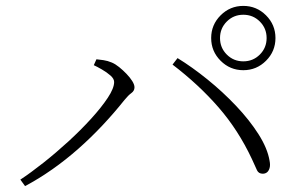

<svg xmlns="http://www.w3.org/2000/svg" viewBox="-20 -727 1040 651"><path d="M696 -598Q696 -643 728 -675Q760 -707 805 -707Q850 -707 882 -675Q914 -643 914 -598Q914 -553 882 -521Q850 -489 805 -489Q760 -489 728 -521Q696 -553 696 -598ZM726 -598Q726 -565 749 -542Q772 -519 805 -519Q838 -519 861 -542Q884 -565 884 -598Q884 -631 861 -654Q838 -677 805 -677Q772 -677 749 -654Q726 -631 726 -598ZM298 -506 307 -526Q317 -525 331 -523Q345 -521 359 -515Q371 -510 384 -499.5Q397 -489 409 -476.5Q421 -464 428.5 -452Q436 -440 436 -431Q436 -419 425.5 -411.5Q415 -404 402 -388Q367 -344 327.5 -302Q288 -260 245.5 -222.5Q203 -185 157.5 -153Q112 -121 65 -96L49 -118Q84 -141 127 -175Q170 -209 212 -247.5Q254 -286 289 -324.5Q324 -363 345.5 -395.5Q367 -428 367 -449Q367 -460 354.5 -471Q342 -482 325.5 -491.5Q309 -501 298 -506ZM871 -138Q857 -138 851.5 -149.5Q846 -161 834 -188Q788 -286 721 -363Q654 -440 565 -508L582 -530Q631 -500 683 -458Q735 -416 780.5 -368Q826 -320 856.5 -272Q887 -224 894 -182Q897 -167 894 -157Q891 -147 885 -142.5Q879 -138 871 -138Z"/></svg>

Font: Noto Serif KR
Style: Regular
Weight: 200
Designer: Ryoko NISHIZUKA 西塚涼子 (kana & ideographs); Frank Grießhammer (Latin, Greek & Cyrillic); Wenlong ZHANG 张文龙 (bopomofo); San
Foundry: Adobe
Version: Version 2.001;hotconv 1.1.0;makeotfexe 2.6.0